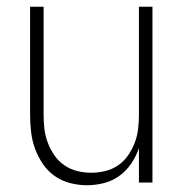

<svg xmlns="http://www.w3.org/2000/svg" viewBox="-20 -540 540 568"><path d="M237 8Q212 8 187 1.5Q162 -5 141.5 -19.5Q121 -34 106.5 -55.5Q92 -77 83.5 -100.5Q75 -124 72 -149.5Q69 -175 69 -200V-520H109V-200Q109 -179 111.5 -158Q114 -137 121.5 -117.5Q129 -98 141 -80.5Q153 -63 170.5 -51Q188 -39 208.5 -34Q229 -29 250 -29Q271 -29 291.5 -34Q312 -39 329.5 -51Q347 -63 359 -80.5Q371 -98 378.5 -117.5Q386 -137 388.5 -158Q391 -179 391 -200V-520H431V0H391V-102Q383 -78 368.5 -56.5Q354 -35 333.5 -20Q313 -5 288 1.5Q263 8 237 8Z"/></svg>

Font: Iosevka Extralight
Style: Regular
Weight: 200
Monospace: yes
Designer: Belleve Invis
Foundry: Belleve Invis
Version: Version 32.0.1; ttfautohint (v1.8.4)